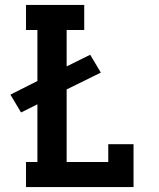

<svg xmlns="http://www.w3.org/2000/svg" viewBox="-20 -755 640 775"><path d="M85 0V-101H131V-334L65 -301L22 -373L131 -428V-634H85V-735H320V-634H249V-487L344 -534L387 -462L249 -394V-101H417V-173H519V0Z"/></svg>

Font: Iosevka Plex Etoile
Style: Bold
Weight: 700
Designer: Belleve Invis
Foundry: Belleve Invis
Version: Version 25.1.1; ttfautohint (v1.8.4)